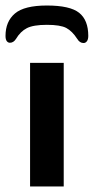

<svg xmlns="http://www.w3.org/2000/svg" viewBox="-49 -676 340 696"><path d="M60 -448H182V0H60ZM271 -546Q271 -533 266 -526.5Q261 -520 254 -520Q240 -520 231 -535Q213 -563 191.5 -574.5Q170 -586 121 -586Q72 -586 48.5 -574Q25 -562 9 -535Q0 -521 -13 -521Q-20 -521 -24.5 -527Q-29 -533 -29 -546Q-29 -598 5 -627Q39 -656 121 -656Q205 -656 238 -629.5Q271 -603 271 -546Z"/></svg>

Font: Gold
Style: Regular
Weight: 400
Designer: jaiki
Version: Version 1.000